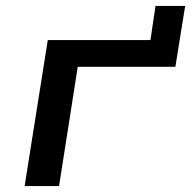

<svg xmlns="http://www.w3.org/2000/svg" viewBox="-20 -627 644 647"><path d="M63 0 141 -492H487L504 -607H604L571 -402H242L179 0Z"/></svg>

Font: Nunito Sans 10pt Expanded SemiBold
Style: Italic
Weight: 600
Width: 7
Italic angle: -9°
Designer: Vernon Adams
Foundry: Vernon Adams
Version: Version 3.101;gftools[0.9.27]